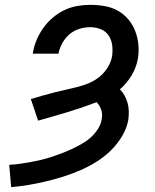

<svg xmlns="http://www.w3.org/2000/svg" viewBox="-20 -763 640 791"><path d="M26 8 18 -84Q39 -85 61 -88Q83 -91 104.5 -95Q126 -99 147.5 -104Q169 -109 190.5 -116Q212 -123 233 -131Q254 -139 274.5 -148.5Q295 -158 315.5 -169.5Q336 -181 353 -196Q370 -211 383 -231Q396 -251 399 -272Q403 -292 397 -310.5Q391 -329 378 -342Q318 -319 258 -301Q198 -283 137 -266L107 -355Q131 -362 155 -369Q179 -376 203 -382Q227 -388 251.5 -393.5Q276 -399 300 -405Q324 -411 347.5 -421Q371 -431 391 -447.5Q411 -464 424.5 -486.5Q438 -509 442 -533Q445 -556 442 -578Q439 -600 427 -617.5Q415 -635 394.5 -643Q374 -651 351 -651Q329 -651 306.5 -644Q284 -637 266 -621.5Q248 -606 236.5 -585Q225 -564 221 -542H115Q119 -569 129.5 -595Q140 -621 156.5 -645Q173 -669 195.5 -688.5Q218 -708 243.5 -720.5Q269 -733 296.5 -738Q324 -743 351 -743Q381 -743 410.5 -738Q440 -733 464.5 -719.5Q489 -706 507.5 -684.5Q526 -663 536.5 -636.5Q547 -610 550 -580.5Q553 -551 548 -521Q542 -486 522.5 -453Q503 -420 474 -395Q485 -384 493 -369.5Q501 -355 505.5 -339Q510 -323 510.5 -306Q511 -289 509 -271Q503 -236 483.5 -203Q464 -170 436.5 -143Q409 -116 376.5 -96Q344 -76 309.5 -61Q275 -46 239.5 -35Q204 -24 168.5 -15.5Q133 -7 97 -1Q61 5 26 8Z"/></svg>

Font: Iosevka SS04 Semibold Extended
Style: Italic
Weight: 600
Width: 7
Italic angle: -9°
Monospace: yes
Designer: Belleve Invis
Foundry: Belleve Invis
Version: Version 19.0.0; ttfautohint (v1.8.4)